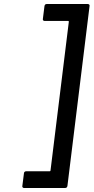

<svg xmlns="http://www.w3.org/2000/svg" viewBox="-20 -804 465 954"><path d="M304 130H99Q95 130 92.5 127Q90 124 91 120L99 57Q99 53 102 50Q105 47 110 47H227Q231 47 231 43L322 -696Q322 -700 319 -700H201Q197 -700 194.5 -703Q192 -706 193 -710L201 -774Q203 -784 212 -784H416Q421 -784 423.5 -781Q426 -778 425 -774L315 120Q313 130 304 130Z"/></svg>

Font: Barlow Medium
Style: Italic
Weight: 500
Italic angle: -7°
Designer: Jeremy Tribby
Foundry: Tribby Type
Version: Version 1.408